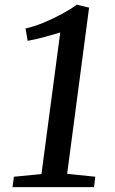

<svg xmlns="http://www.w3.org/2000/svg" viewBox="-20 -772 476 792"><path d="M37.5 -43 151 -54 228.5 -638Q201 -629.5 166 -620Q131 -610.5 94 -603.5L85.5 -654.5Q119.5 -662 158.5 -678Q197.5 -694 234 -713.8Q270.5 -733.5 297 -752.5L347.5 -740.5L257 -55L373 -43L368 0H31.5Z"/></svg>

Font: Merriweather
Style: Italic
Weight: 400
Italic angle: -7.8°
Designer: Eben Sorkin
Foundry: Eben Sorkin
Version: Version 2.100